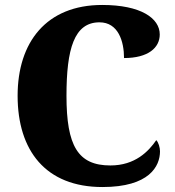

<svg xmlns="http://www.w3.org/2000/svg" viewBox="-20 -744 705 774"><path d="M393 10C582 10 625 -74 625 -134C625 -149 619 -170 610 -179C579 -134 525 -77 425 -77C294 -77 248 -156 248 -358C248 -547 279 -654 381 -654C457 -654 480 -577 480 -510C578 -510 624 -552 624 -605C624 -671 547 -724 392 -724C167 -724 51 -574 51 -358C51 -137 164 10 393 10Z"/></svg>

Font: Noto Serif Georgian SemiCondensed Black
Style: Regular
Weight: 900
Width: 4
Designer: Monotype Design Team, Akaki Razmadze
Foundry: Google LLC
Version: Version 2.003